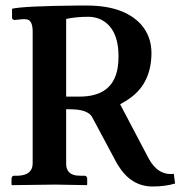

<svg xmlns="http://www.w3.org/2000/svg" viewBox="-20 -674 658 700"><path d="M412.1 -467.8Q412.1 -573.2 345.2 -604Q324.7 -612.8 301.8 -612.8Q258.3 -612.8 221.2 -605V-321.8H270Q392.6 -321.8 409.2 -428.2Q412.1 -446.8 412.1 -467.8ZM532.2 -481.9Q532.2 -373.5 456.5 -317.9Q439.5 -305.2 418 -293.9L521 -98.1Q554.7 -33.7 613.8 -40L618.2 -4.9Q582.5 5.9 536.1 5.9Q458.5 5.9 411.1 -70.3Q408.2 -75.2 405.8 -79.1L315.9 -247.1Q301.3 -273.4 245.1 -275.4Q234.4 -275.9 221.2 -275.9V-77.1Q221.2 -39.6 258.3 -34.2Q266.6 -33.2 275.9 -33.2H290Q296.9 -31.2 297.9 -23.9V-1L295.9 1Q294.9 1 183.1 -1L23.9 1L22 -1V-23.9Q23.4 -32.2 29.8 -33.2H43.9Q98.1 -34.7 99.1 -77.1V-559.1Q99.1 -597.7 79.6 -603Q75.2 -604 68.8 -604H62L32.2 -601.1Q25.4 -602.5 23.9 -607.9V-642.1Q64.9 -651.9 263.2 -653.8Q281.2 -653.8 296.9 -653.8Q430.7 -653.8 493.7 -585.4Q531.7 -542.5 532.2 -481.9Z"/></svg>

Font: Linux Libertine O
Style: Semibold
Weight: 700
Designer: Philipp H. Poll
Foundry: Philipp H. Poll
Version: Version 5.0.0